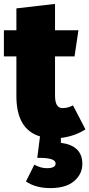

<svg xmlns="http://www.w3.org/2000/svg" viewBox="-22 -689 458 984"><path d="M236 275Q161 275 111 241L154 155Q187 173 218 173Q263 173 263 149Q263 120 180 120H169L183 10Q62 -26 62 -197V-400H-2V-534H62V-646L260 -669V-534H380L360 -400H260V-199Q260 -135 298 -135Q327 -135 352 -149L416 -26Q362 9 290 18V43Q400 57 400 151Q400 203 358 239Q316 275 236 275Z"/></svg>

Font: Trujillo Black
Style: Regular
Weight: 900
Designer: Fira Sans original fonts by bBox Type GmbH, Carrois Corporate GbR, & Edenspiekermann AG / Changes by Cristiano Sobral
Foundry: Fira Sans original fonts by bBox Type GmbH, Carrois Corporate GbR, & Edenspiekermann AG / Changes by Cristiano Sobral
Version: Version 4.301;July 28, 2020;FontCreator 13.0.0.2655 64-bit